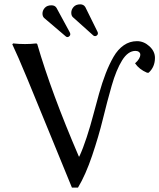

<svg xmlns="http://www.w3.org/2000/svg" viewBox="-20 -846 727 876"><path d="M173.8 -784.2Q173.8 -798.3 184.3 -810.1Q194.8 -821.8 214.8 -821.8Q230.5 -821.8 237.8 -810.1L296.9 -701.2Q300.8 -694.8 300.8 -689.9Q300.8 -684.6 296.4 -680.7Q292 -676.8 288.1 -676.8Q283.2 -676.8 279.8 -680.2L181.2 -764.2Q173.8 -771.5 173.8 -784.2ZM305.2 -788.1Q305.2 -802.2 315.7 -814.2Q326.2 -826.2 346.2 -826.2Q361.3 -826.2 369.1 -814L422.9 -705.1Q426.8 -698.7 426.8 -693.8Q426.8 -688.5 422.6 -684.8Q418.5 -681.2 414.1 -681.2Q408.7 -681.2 405.8 -684.1L312 -768.1Q305.2 -774.9 305.2 -788.1ZM658.2 -514.2H650.9Q615.2 -529.3 596.2 -557.1Q620.1 -578.1 620.1 -597.2Q620.1 -604 614 -608.9Q607.9 -613.8 598.1 -613.8Q564 -613.8 537.1 -570.6Q510.3 -527.3 489.5 -454.8Q468.8 -382.3 449.5 -303.2Q430.2 -224.1 400.4 -136Q370.6 -47.9 335.9 9.8H308.1Q276.4 -66.4 213.9 -220.2Q151.4 -374 105.2 -485.1Q59.1 -596.2 36.1 -644L40 -647.9Q65.9 -645 94.2 -645Q120.1 -645 146 -647.9L149.9 -645Q214.4 -423.3 339.8 -131.8H341.8Q358.9 -168.5 375.7 -220.2Q392.6 -272 405 -319.6Q417.5 -367.2 431.9 -418.5Q446.3 -469.7 462.4 -511.2Q478.5 -552.7 498 -586.7Q517.6 -620.6 544.7 -639.4Q571.8 -658.2 605 -658.2Q636.2 -658.2 661.6 -635Q687 -611.8 687 -582Q687 -540.5 658.2 -514.2Z"/></svg>

Font: Linear Smooth
Style: Regular
Weight: 400
Designer: Philipp H. Poll, Flanker
Foundry: Philipp H. Poll, reworked by Flanker
Version: Version 1.061 | FøM Fix